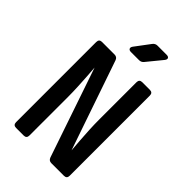

<svg xmlns="http://www.w3.org/2000/svg" viewBox="-276 -1051 1153 1153"><g transform="rotate(45 300.0 -475.0)"><path d="M97.1 0Q72.4 0 72.4 -24.7V-705.3Q72.4 -730 97.1 -730H203.5Q224.6 -730 231.8 -709.9L427.7 -140.1Q425.1 -172.1 421.8 -215.6Q418.4 -259.2 416.3 -304.3Q414.2 -349.5 414.2 -384.4V-705.3Q414.2 -730 438.9 -730H502.9Q527.6 -730 527.6 -705.3V-24.7Q527.6 0 502.9 0H396.5Q375.4 0 368.2 -20.1L173.9 -589.9Q176.4 -561.2 179 -520.3Q181.6 -479.4 183.7 -436.3Q185.8 -393.2 185.8 -357.3V-24.7Q185.8 0 161.1 0ZM262.5 -810Q247.5 -810 243 -818.8Q238.4 -827.5 247.1 -839.9L318.5 -935.1Q329.9 -950 348.4 -950H425.1Q441 -950 445.1 -941.2Q449.2 -932.5 439.5 -920.1L361.1 -824.3Q349.8 -810 331.3 -810Z"/></g></svg>

Font: Pitagon Sans Mono
Style: Regular
Weight: 400
Monospace: yes
Designer: Travis Tran
Foundry: Pitagon
Version: Version 1.001;gftools[0.9.26]